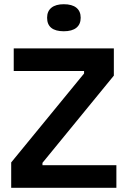

<svg xmlns="http://www.w3.org/2000/svg" viewBox="-20 -889 604 909"><path d="M33 0V-120L378 -541V-553H45V-660H519V-531L181 -118V-107H531V0ZM282 -741Q243 -741 223 -757Q203 -773 203 -805Q203 -836 223.5 -852.5Q244 -869 282 -869Q321 -869 341.5 -852.5Q362 -836 362 -805Q362 -774 341.5 -757.5Q321 -741 282 -741Z"/></svg>

Font: Bricolage Grotesque 17pt SemiBold
Style: Regular
Weight: 600
Version: Version 1.001;gftools[0.9.33.dev8+g029e19f]